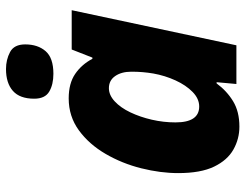

<svg xmlns="http://www.w3.org/2000/svg" viewBox="-109 -699 818 640"><g transform="rotate(-90 300.0 -379.0)"><path d="M198 10Q157 10 121.5 -10Q86 -30 64.5 -74.5Q43 -119 43 -194Q43 -253 59 -317Q75 -381 107 -436Q139 -491 185.5 -525Q232 -559 292 -559Q342 -559 373.5 -537.5Q405 -516 424 -480H428L455 -549H586L469 0H340L346 -66H342Q317 -32 282.5 -11Q248 10 198 10ZM265 -124Q291 -124 313.5 -146Q336 -168 352 -203Q368 -238 375 -277Q378 -295 379.5 -312.5Q381 -330 381 -350Q381 -383 366.5 -404Q352 -425 326 -425Q303 -425 282 -405.5Q261 -386 245.5 -353.5Q230 -321 221 -282Q212 -243 212 -203Q212 -124 265 -124ZM374 -610Q338 -610 314.5 -624Q291 -638 291 -674Q291 -722 317 -745Q343 -768 390 -768Q421 -768 446.5 -754.5Q472 -741 472 -704Q472 -662 449.5 -636Q427 -610 374 -610Z"/></g></svg>

Font: Noto Sans ExtraBold
Style: Italic
Weight: 800
Italic angle: -12°
Designer: Monotype Design Team
Foundry: Monotype Imaging Inc.
Version: Version 2.013; ttfautohint (v1.8.4.7-5d5b)